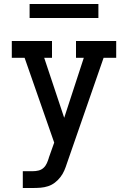

<svg xmlns="http://www.w3.org/2000/svg" viewBox="-20 -725 640 960"><path d="M94 215V131H144Q159 131 173 127.5Q187 124 197.5 114.5Q208 105 214 91.5Q220 78 224 65V64L251 -12L103 -436H39V-520H240V-436H201L301 -136L399 -436H360V-520H561V-436H498L315 91Q309 110 301.5 127.5Q294 145 282 160.5Q270 176 254.5 188Q239 200 220.5 206Q202 212 183 213.5Q164 215 144 215ZM128 -635V-705H472V-635Z"/></svg>

Font: Iosevka Etoile Medium
Style: Regular
Weight: 500
Designer: Belleve Invis
Foundry: Belleve Invis
Version: Version 22.1.2; ttfautohint (v1.8.4)